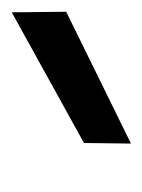

<svg xmlns="http://www.w3.org/2000/svg" viewBox="23 -814 248 335"><g transform="rotate(-90 147.5 -646.0)"><path d="M65 -542 66 -624 294 -750 295 -655Z"/></g></svg>

Font: DM Sans 16pt SemiBold
Style: Italic
Weight: 600
Italic angle: -10°
Version: Version 4.004;gftools[0.9.30]